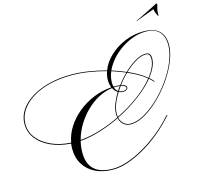

<svg xmlns="http://www.w3.org/2000/svg" viewBox="-312 -1144 1536 1477"><g transform="rotate(-15 456.0 -406.0)"><path d="M410 161Q464 161 527 140Q590 119 656.5 81Q723 43 787 -8.5Q851 -60 905 -121L913 -130H921L913 -121Q857 -58 792.5 -5Q728 48 660.5 86.5Q593 125 529 146.5Q465 168 410 168Q330 168 270.5 139Q211 110 178 57Q145 4 145 -66Q145 -87 148 -109Q59 -115 -11 -146.5Q-81 -178 -120.5 -230Q-160 -282 -160 -346Q-160 -406 -127 -456Q-94 -506 -33.5 -543.5Q27 -581 108 -601.5Q189 -622 285 -622Q350 -622 421 -611Q492 -600 561 -581Q583 -641 635.5 -690.5Q688 -740 759 -769.5Q830 -799 907 -799Q1072 -799 1072 -649Q1072 -599 1051.5 -541.5Q1031 -484 996 -426Q961 -368 916 -315.5Q871 -263 822 -222Q773 -181 724 -157Q675 -133 632 -133Q598 -133 575 -152Q552 -171 544 -205Q465 -167 382.5 -141.5Q300 -116 224 -110Q213 -64 213 -19Q213 161 410 161ZM888 -403Q875 -419 855 -436Q804 -374 723.5 -314.5Q643 -255 549 -208Q557 -176 578.5 -157.5Q600 -139 631 -139Q674 -139 722 -162.5Q770 -186 819 -226.5Q868 -267 912.5 -319Q957 -371 991.5 -428Q1026 -485 1046 -542Q1066 -599 1066 -649Q1066 -720 1029.5 -756.5Q993 -793 922 -793Q872 -793 822 -775Q772 -757 727 -726.5Q682 -696 647 -656Q612 -616 592 -572Q651 -554 703 -531Q748 -574 794.5 -601.5Q841 -629 879 -629Q920 -629 920 -582Q920 -549 903.5 -513Q887 -477 858 -441Q879 -423 892 -406ZM879 -623Q842 -623 797.5 -596.5Q753 -570 709 -529Q753 -510 789.5 -488.5Q826 -467 854 -444Q882 -480 897.5 -515Q913 -550 913 -582Q913 -623 879 -623ZM-153 -344Q-153 -282 -114 -232.5Q-75 -183 -6.5 -152Q62 -121 150 -116Q161 -180 198 -237.5Q235 -295 291 -340.5Q347 -386 415.5 -414Q484 -442 558 -447Q547 -474 547 -508Q547 -542 559 -576Q493 -594 423.5 -605Q354 -616 286 -616Q190 -616 110 -596Q30 -576 -29 -539Q-88 -502 -120.5 -452.5Q-153 -403 -153 -344ZM585 -448Q609 -448 628 -445Q661 -489 699 -527Q647 -549 590 -567Q572 -524 572 -483Q572 -463 576 -448Q580 -448 585 -448ZM546 -239Q546 -226 548 -214Q641 -260 721 -319Q801 -378 850 -440Q796 -485 705 -524Q667 -488 635 -444Q677 -436 677 -415Q677 -405 666 -397.5Q655 -390 638 -390Q619 -390 603 -398Q577 -356 561.5 -315Q546 -274 546 -239ZM595 -442Q586 -442 577 -441Q585 -418 601 -407Q612 -423 624 -440Q610 -442 595 -442ZM540 -240Q540 -275 555.5 -316.5Q571 -358 597 -401Q575 -413 562 -440Q505 -433 452 -404.5Q399 -376 354 -332Q309 -288 275.5 -233Q242 -178 226 -117Q302 -123 383.5 -148Q465 -173 543 -211Q540 -225 540 -240ZM671 -414Q671 -422 660 -429Q649 -436 631 -439Q618 -421 607 -403Q620 -396 639 -396Q653 -396 662 -401.5Q671 -407 671 -414ZM880 -889 879 -892Q891 -897 917.5 -909.5Q944 -922 973.5 -937Q1003 -952 1026.5 -964Q1050 -976 1057 -980Q1065 -980 1065 -971Q1061 -958 1056.5 -938.5Q1052 -919 1052 -902Q1052 -898 1052 -894.5Q1052 -891 1053 -887Q1053 -885 1050 -885Q1048 -885 1046 -888Q1039 -902 1034 -915Q1029 -928 1026 -944Z"/></g></svg>

Font: Ballet 72pt
Style: Regular
Weight: 400
Designer: Maximiliano R. Sproviero
Foundry: Omnibus-Type
Version: Version 1.100; ttfautohint (v1.8.3)